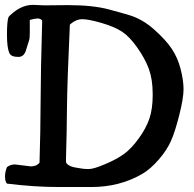

<svg xmlns="http://www.w3.org/2000/svg" viewBox="-28 -752 780 772"><path d="M32.2 -90.8 95.7 -83Q119.1 -83 130.9 -97.7Q134.8 -217.8 135.3 -343.8Q135.7 -469.7 141.6 -669.9Q133.8 -677.7 123.5 -677.7Q113.3 -677.7 91.8 -671.9V-621.1Q91.8 -597.7 88.9 -589.8Q85.9 -582 82 -567.9Q78.1 -553.7 75.2 -545.9Q67.4 -525.4 49.8 -523.4H42Q17.6 -523.4 9.8 -538.1Q0 -559.6 0 -612.3Q0 -665 5.9 -682.6Q10.7 -690.4 27.3 -703.1Q64.5 -732.4 104.5 -732.4L150.4 -730.5L245.1 -731.4Q345.7 -731.4 410.6 -713.9Q475.6 -696.3 494.1 -690.4Q544.9 -674.8 591.3 -633.8Q637.7 -592.8 662.1 -556.6Q686.5 -520.5 698.2 -474.6Q710 -428.7 710 -393.1Q710 -357.4 692.9 -289.6Q675.8 -221.7 659.2 -184.6Q642.6 -147.5 609.4 -109.4Q577.1 -72.3 543.9 -52.7Q453.1 0 338.9 0H209Q110.4 0 0 -13.7Q-7.8 -22.5 -7.8 -42Q-7.8 -61.5 0 -80.1Q13.7 -90.8 32.2 -90.8ZM238.3 -154.3Q237.3 -125 237.3 -110.4Q237.3 -99.6 238.3 -97.7Q239.3 -93.8 246.6 -88.9Q253.9 -84 260.7 -82Q267.6 -80.1 271.5 -79.1Q275.4 -78.1 283.2 -77.1Q292 -76.2 300.8 -74.2Q309.6 -72.3 329.1 -72.3Q348.6 -72.3 395.5 -92.3Q442.4 -112.3 471.2 -133.3Q500 -154.3 529.8 -195.3Q559.6 -236.3 572.8 -275.4Q585.9 -314.5 585.9 -368.2V-375Q585.9 -432.6 570.8 -474.1Q555.7 -515.6 524.4 -560.1Q493.2 -604.5 462.9 -624.5Q432.6 -644.5 380.4 -659.7Q328.1 -674.8 302.7 -674.8Q277.3 -674.8 252.9 -653.3Q242.2 -421.9 241.2 -314.5Q240.2 -207 238.3 -154.3Z"/></svg>

Font: Essays1743
Style: Medium
Weight: 500
Designer: Based on the typeface in a 1743 English translation of the essays of Montaigne.  PostScript/TrueType font designed by Jo
Version: Version 002.100